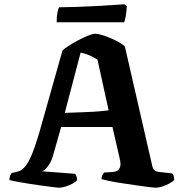

<svg xmlns="http://www.w3.org/2000/svg" viewBox="-20 -878 854 898"><path d="M256 0Q251 0 231 -2.5Q211 -5 182 -9Q153 -13 122.5 -17.5Q92 -22 65.5 -27Q39 -32 24 -36Q24 -47 27.5 -56Q31 -65 35 -69L49 -72Q60 -74 72.5 -79Q85 -84 99 -101Q113 -118 128.5 -154.5Q144 -191 163 -255L272 -641Q280 -650 300 -663Q320 -676 344.5 -689Q369 -702 391 -711Q413 -720 425 -720Q440 -720 466 -711.5Q492 -703 519.5 -689.5Q547 -676 564 -661L693 -98Q696 -87 702.5 -81.5Q709 -76 722 -74L785 -67Q789 -61 791.5 -57.5Q794 -54 795 -36Q787 -28 771.5 -19.5Q756 -11 738.5 -5.5Q721 0 709 0Q702 0 677 -3Q652 -6 618.5 -11Q585 -16 551.5 -21Q518 -26 491.5 -31.5Q465 -37 455 -40Q455 -53 460.5 -61.5Q466 -70 466 -71L499 -73Q512 -73 523.5 -77Q535 -81 541 -95Q547 -109 539 -140L506 -284H266L227 -147Q222 -129 213 -114Q204 -99 194.5 -89Q185 -79 176 -77L332 -65Q333 -62 337 -54Q341 -46 341 -35Q334 -27 318 -18.5Q302 -10 285 -5Q268 0 256 0ZM283 -350Q336 -352 377 -353.5Q418 -355 446 -357.5Q474 -360 488 -362L436 -599Q416 -612 396.5 -620Q377 -628 357 -632ZM245 -774Q245 -803 249 -821.5Q253 -840 257 -844Q290 -844 334.5 -845.5Q379 -847 425 -849.5Q471 -852 508 -854.5Q545 -857 562 -858L573 -849Q572 -823 568 -802.5Q564 -782 561 -774Z"/></svg>

Font: Texturina 12pt
Style: Bold
Weight: 700
Designer: Guillermo Torres Carreño
Foundry: Omnibus-Type
Version: Version 1.002